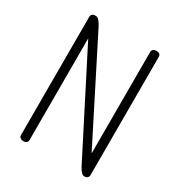

<svg xmlns="http://www.w3.org/2000/svg" viewBox="-172 -850 908 969"><g transform="rotate(30 281.5 -365.5)"><path d="M423 -37 129 -613V-22Q129 -11 122 -5.5Q115 0 104 0Q94 0 86.5 -5.5Q79 -11 79 -22V-710Q79 -721 86 -726Q93 -731 104 -731Q116 -731 126 -719.5Q136 -708 145 -690L434 -119V-710Q434 -720 441.5 -725.5Q449 -731 459 -731Q470 -731 477 -726Q484 -721 484 -710V-22Q484 -11 477 -5.5Q470 0 459 0Q443 0 423 -37Z"/></g></svg>

Font: Dosis
Style: Regular
Weight: 400
Designer: Edgar Tolentino, Pablo Impallari, Igino Marini
Foundry: Edgar Tolentino, Pablo Impallari, Igino Marini
Version: Version 1.007;Glyphs 3.1.1 (3134)